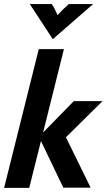

<svg xmlns="http://www.w3.org/2000/svg" viewBox="-26 -903 513 923"><path d="M-6.2 0 160.4 -666.7H281.2L181.2 -266L328.5 -416.7H466.7L291 -243.1L409.7 -0.7H278.5L170.8 -225L114.6 0ZM227.8 -714.6 117.4 -883.3H222.9Q231.2 -870.8 237.5 -858.3Q243.7 -845.8 250.7 -830.6Q264.6 -845.8 277.4 -858.3Q290.3 -870.8 304.9 -883.3H421.5Z"/></svg>

Font: Afacad
Style: Bold Italic
Weight: 700
Italic angle: -14°
Designer: Kristian Moeller
Foundry: Dicotype
Version: Version 1.000; ttfautohint (v1.8.4.7-5d5b)